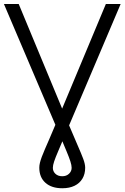

<svg xmlns="http://www.w3.org/2000/svg" viewBox="-23 -748 638 983"><path d="M-2.9 -727.5H72.8L329.6 -108.9Q356.4 -44.9 374.8 -3.2Q393.1 38.6 403.1 65.2Q413.1 91.8 413.1 110.8Q413.1 143.1 398.9 166.7Q384.8 190.4 358.6 203.1Q332.5 215.8 295.9 215.8Q240.7 215.8 209.5 187.7Q178.2 159.7 178.2 110.4Q178.2 98.6 181.4 85.4Q184.6 72.3 190.9 55.2Q197.3 38.1 207 15.6Q216.8 -6.8 229.7 -36.6Q242.7 -66.4 258.8 -105L519 -727.5H594.7L308.1 -52.7Q288.1 -4.4 274.4 27.3Q260.7 59.1 254.2 78.6Q247.6 98.1 247.6 111.3Q247.6 129.4 260.7 141.8Q273.9 154.3 295.9 154.3Q316.9 154.3 330.3 141.6Q343.8 128.9 343.8 111.3Q343.8 98.1 337.4 78.4Q331.1 58.6 317.6 26.4Q304.2 -5.9 283.2 -55.7Z"/></svg>

Font: Inter 16pt Light
Style: Regular
Weight: 300
Version: Version 4.001;git-66647c0bb